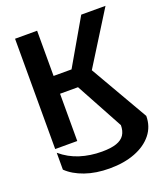

<svg xmlns="http://www.w3.org/2000/svg" viewBox="-163 -812 996 1145"><g transform="rotate(-20 335.0 -240.0)"><path d="M69 24Q122 69 187 89.5Q252 110 326 110Q383 110 418 98Q453 86 469 61.5Q485 37 485 -1L546 -17L646 0Q646 67 606.5 116.5Q567 166 497 193Q427 220 335 220Q248 220 179.5 196Q111 172 69 131ZM68 -700H208V0H68ZM116 -413H322L488 -700H642L434 -367L646 0H485L322 -300H115Z"/></g></svg>

Font: Moderustic SemiBold
Style: Regular
Weight: 600
Designer: Tural Alisoy
Foundry: TAFT Foundry
Version: Version 2.120